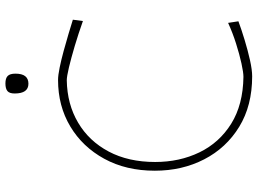

<svg xmlns="http://www.w3.org/2000/svg" viewBox="-144 -820 973 726"><g transform="rotate(-90 343.0 -457.5)"><path d="M417 9Q306 9 226 -40Q146 -89 103 -172.5Q60 -256 60 -359Q60 -467.5 105 -550Q150 -632.5 227.5 -678.8Q305 -725 403 -725Q420.5 -725 449.8 -719Q479 -713 512.8 -703.8Q546.5 -694.5 578 -685.2Q609.5 -676 631 -669L626 -631Q578 -648 531.8 -661.8Q485.5 -675.5 450.8 -683.8Q416 -692 402 -692Q311.5 -690.5 241.8 -649.2Q172 -608 132.5 -533.5Q93 -459 93 -358Q93 -265.5 129.5 -190.2Q166 -115 237.8 -70.2Q309.5 -25.5 415 -24Q431.5 -24 465.8 -31.5Q500 -39 541 -52Q582 -65 619 -82L625 -43Q594 -31.5 554.5 -19.5Q515 -7.5 478 0.8Q441 9 417 9ZM389 -837Q352 -837 352 -889Q352 -908.5 361 -916.2Q370 -924 390 -924Q409.5 -924 418.2 -915.5Q427 -907 427 -886Q427 -837 389 -837Z"/></g></svg>

Font: Commissioner Loud Thin
Style: Regular
Weight: 100
Designer: Kostas Bartsokas
Foundry: Kostas Bartsokas
Version: Version 1.000; ttfautohint (v1.8.3)